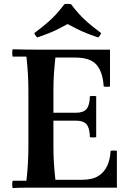

<svg xmlns="http://www.w3.org/2000/svg" viewBox="-20 -952 658 974"><path d="M44 2Q40 -17 44 -35H114Q119 -78 121.5 -121.5Q124 -165 124 -210V-490Q124 -535 121.5 -578.5Q119 -622 114 -665H44Q40 -684 44 -702Q79 -701 116.5 -700.5Q154 -700 188 -700H538V-513Q522 -510 506 -513Q502 -585 470.5 -622.5Q439 -660 361 -660H261Q256 -615 253.5 -575Q251 -535 251 -490V-210Q251 -165 253.5 -125Q256 -85 261 -40H396Q448 -40 478.5 -59Q509 -78 524 -111Q539 -144 541 -187Q557 -190 573 -187V0H188Q154 0 116.5 0Q79 0 44 2ZM436 -256Q435 -303 419 -321.5Q403 -340 365 -340H188V-380H365Q403 -380 419 -399Q435 -418 436 -464Q452 -467 468 -464V-256Q452 -253 436 -256ZM478 -762Q443 -774 418 -784Q393 -794 371 -805Q349 -816 323 -830Q297 -816 275.5 -805Q254 -794 229 -784Q204 -774 169 -762Q158 -772 154 -784Q195 -815 220 -836.5Q245 -858 264.5 -879.5Q284 -901 307 -931Q323 -934 340 -931Q363 -901 382.5 -879.5Q402 -858 427 -836.5Q452 -815 493 -784Q489 -772 478 -762Z"/></svg>

Font: Poltawski Nowy Medium
Style: Regular
Weight: 500
Version: Version 1.001;gftools[0.9.25]